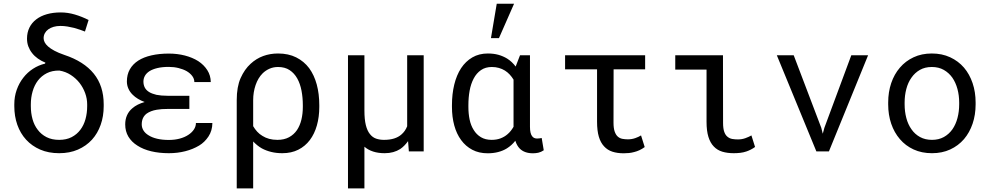

<svg xmlns="http://www.w3.org/2000/svg" viewBox="-20 -832 5441 1055"><path d="M128.4 -619.6Q128.4 -596.7 135.7 -576.9Q143.1 -557.1 156.2 -540.5Q169.4 -523.4 188 -510.3Q206.5 -497.1 229.5 -487.8L227.5 -482.4Q192.4 -474.1 161.4 -454.1Q130.4 -434.1 107.9 -404.8Q85 -375.5 71.8 -338.4Q58.6 -301.3 58.6 -258.8V-248.5Q58.6 -193.4 75.2 -146.2Q91.8 -99.1 123.5 -64.5Q155.3 -29.8 200.9 -10Q246.6 9.8 305.2 9.8Q362.8 9.8 408.2 -10Q453.6 -29.8 485.4 -64.5Q516.6 -99.1 533.2 -146.2Q549.8 -193.4 549.8 -248.5V-258.8Q549.8 -359.9 495.4 -427.2Q440.9 -494.6 333.5 -530.3Q300.8 -541.5 279.1 -553.2Q257.3 -564.9 244.1 -576.7Q231 -588.4 225.3 -599.9Q219.7 -611.3 219.7 -622.1Q219.7 -637.2 226.6 -649.7Q233.4 -662.1 245.6 -670.9Q257.8 -679.7 274.7 -684.6Q291.5 -689.5 312 -689.5Q331.5 -689.5 350.6 -686.3Q369.6 -683.1 387.2 -678.7Q404.8 -673.8 420.2 -668.5Q435.5 -663.1 446.8 -658.7L466.8 -722.2Q430.2 -740.7 391.4 -752.2Q352.5 -763.7 313.5 -763.7Q271.5 -763.7 237.3 -753.9Q203.1 -744.1 179.2 -725.6Q154.8 -707 141.6 -680.2Q128.4 -653.3 128.4 -619.6ZM149.4 -248.5V-258.8Q149.4 -295.9 159.2 -329.8Q168.9 -363.8 188.5 -389.6Q208 -415 237.3 -429.9Q266.6 -444.8 306.2 -444.3Q340.8 -438.5 368.9 -420.2Q397 -401.9 417 -376.5Q437 -350.6 448 -320.1Q459 -289.6 459 -258.8V-248.5Q459 -210.9 449.7 -177.2Q440.4 -143.6 421.4 -118.7Q402.3 -93.3 373.5 -78.4Q344.7 -63.5 305.2 -63.5Q265.1 -63.5 235.8 -78.4Q206.5 -93.3 187.5 -118.7Q168 -143.6 158.7 -177.2Q149.4 -210.9 149.4 -248.5Z M668 -148.4Q668 -110.4 685.5 -81.1Q703.1 -51.8 735.4 -31.7Q767.1 -11.2 811 -0.7Q855 9.8 907.7 9.8Q955.1 9.8 997.6 -1Q1040 -11.7 1074.2 -32.2Q1104.5 -50.3 1125.5 -82Q1146.5 -113.8 1147 -156.2H1056.6Q1056.6 -137.2 1045.4 -120.4Q1034.2 -103.5 1014.6 -90.8Q994.6 -77.6 967.3 -70.3Q939.9 -63 907.7 -63Q871.6 -63 843.8 -69.6Q815.9 -76.2 797.4 -87.9Q778.3 -99.1 768.6 -114.7Q758.8 -130.4 758.8 -148.4Q758.8 -168 765.6 -182.9Q772.5 -197.8 786.1 -208Q796.4 -215.3 810.3 -220.7Q824.2 -226.1 841.3 -229Q854.5 -231.4 869.6 -232.4Q884.8 -233.4 901.9 -233.4H1020.5V-305.7H901.9Q883.3 -305.7 867.7 -307.1Q852.1 -308.6 839.4 -311Q827.1 -314 816.9 -317.9Q806.6 -321.8 798.8 -326.7Q782.7 -336.9 775.4 -351.3Q768.1 -365.7 768.1 -383.8Q768.1 -400.4 776.1 -415Q784.2 -429.7 801.3 -440.9Q818.4 -451.7 844.7 -458Q871.1 -464.4 907.7 -464.4Q936 -464.4 961.4 -458Q986.8 -451.7 1005.9 -440.9Q1024.9 -429.7 1036.4 -414.3Q1047.9 -398.9 1047.9 -380.9H1138.2Q1137.7 -417.5 1119.1 -446.5Q1100.6 -475.6 1069.3 -496.1Q1037.6 -516.1 995.8 -526.9Q954.1 -537.6 907.7 -537.6Q855 -537.6 812.3 -527.8Q769.5 -518.1 739.7 -499Q709.5 -479.5 693.4 -450.9Q677.2 -422.4 677.2 -384.3Q677.2 -363.8 685.5 -345Q693.8 -326.2 709.5 -311Q721.7 -298.8 738.3 -288.8Q754.9 -278.8 774.9 -271.5Q754.4 -265.6 737.3 -257.1Q720.2 -248.5 707.5 -237.3Q688 -221.2 678 -198.7Q668 -176.3 668 -148.4Z M1734.4 -244.1V-254.4Q1734.4 -315.9 1720.5 -367.7Q1706.5 -419.4 1678.7 -457.5Q1650.4 -495.1 1607.7 -516.6Q1564.9 -538.1 1507.8 -538.1Q1464.4 -538.1 1426.3 -524.2Q1388.2 -510.3 1356.9 -481.4Q1323.7 -451.2 1302.2 -403.1Q1280.8 -355 1280.8 -282.2V203.1H1371.1V-54.7Q1381.8 -43.5 1393.8 -33.7Q1405.8 -23.9 1418.9 -16.6Q1442.4 -3.9 1470.5 2.9Q1498.5 9.8 1531.2 9.8Q1581.1 9.8 1618.9 -9.3Q1656.7 -28.3 1682.6 -62.5Q1708 -96.2 1721.2 -142.8Q1734.4 -189.5 1734.4 -244.1ZM1644 -254.4V-244.1Q1644 -207.5 1636.2 -174.8Q1628.4 -142.1 1611.8 -117.2Q1594.7 -92.3 1568.1 -77.9Q1541.5 -63.5 1504.4 -63.5Q1479.5 -63.5 1459 -69.1Q1438.5 -74.7 1422.4 -85Q1405.8 -94.7 1393.1 -108.6Q1380.4 -122.6 1371.1 -138.7V-281.7Q1371.1 -325.7 1384.5 -364.7Q1397.9 -403.8 1423.3 -429.2Q1439.9 -445.3 1461.2 -454.6Q1482.4 -463.9 1507.8 -463.9Q1545.4 -463.9 1571.3 -446.8Q1597.2 -429.7 1613.3 -400.9Q1629.4 -372.1 1636.7 -334Q1644 -295.9 1644 -254.4Z M1982.4 -528.3H1892.1V203.1H1982.4V-25.9Q2002.4 -8.3 2030.3 0.7Q2058.1 9.8 2093.8 9.8Q2119.1 9.8 2140.4 3.9Q2161.6 -2 2179.2 -13.2Q2191.4 -21.5 2202.1 -32.5Q2212.9 -43.5 2222.2 -56.6L2226.6 0H2308.1V-528.3H2217.3V-138.2Q2211.9 -124.5 2204.1 -113.3Q2196.3 -102.1 2185.5 -92.8Q2169.4 -78.6 2145.5 -71Q2121.6 -63.5 2089.8 -63.5Q2066.4 -63.5 2046.6 -70.3Q2026.9 -77.1 2012.7 -95.2Q1998 -113.3 1990.2 -144.5Q1982.4 -175.8 1982.4 -224.6Z M2892.1 -528.3H2837.4L2814.9 -470.2L2813.5 -466.3Q2803.7 -479.5 2792 -490.5Q2780.3 -501.5 2767.1 -509.8Q2745.1 -523.4 2718.8 -530.8Q2692.4 -538.1 2660.6 -538.1Q2612.3 -538.1 2575.4 -516.6Q2538.6 -495.1 2513.7 -457.5Q2488.8 -419.4 2476.1 -367.4Q2463.4 -315.4 2463.4 -254.4V-244.1Q2463.4 -189.5 2476.1 -142.8Q2488.8 -96.2 2513.7 -62.5Q2538.6 -28.3 2575.2 -9Q2611.8 10.3 2659.7 10.3Q2690.9 10.3 2717.3 3.4Q2743.7 -3.4 2765.1 -16.6Q2778.3 -24.9 2790 -35.4Q2801.8 -45.9 2811.5 -58.6Q2815.9 -44.9 2822 -34.2Q2828.1 -23.4 2835.9 -15.6Q2849.1 -2.4 2867.2 3.9Q2885.3 10.3 2908.2 10.3Q2923.8 10.3 2938.2 7.1Q2952.6 3.9 2967.8 -6.3L2956.5 -73.7Q2951.7 -72.8 2945.1 -71.8Q2938.5 -70.8 2931.2 -70.8Q2922.4 -70.8 2915.3 -74Q2908.2 -77.1 2903.3 -84.5Q2897.9 -91.8 2895 -104.2Q2892.1 -116.7 2892.1 -135.3ZM2553.7 -244.1V-254.4Q2553.7 -295.9 2560.5 -333.7Q2567.4 -371.6 2583 -400.9Q2598.1 -429.7 2622.8 -446.8Q2647.5 -463.9 2682.6 -463.9Q2703.6 -463.9 2721.4 -458.7Q2739.3 -453.6 2754.4 -444.3Q2769 -435.1 2780.8 -422.4Q2792.5 -409.7 2801.8 -394.5V-160.2Q2801.8 -150.9 2801.8 -146.2Q2801.8 -141.6 2801.8 -135.3Q2794.9 -123.5 2786.9 -113.3Q2778.8 -103 2769 -94.7Q2752.4 -80.1 2730.7 -71.8Q2709 -63.5 2681.6 -63.5Q2647 -63.5 2622.6 -78.1Q2598.1 -92.8 2583 -117.7Q2567.4 -142.1 2560.5 -174.8Q2553.7 -207.5 2553.7 -244.1ZM2709.5 -811.5 2677.7 -622.6H2721.7L2804.7 -811.5Z M3524.9 -451.2V-528.3H3085V-451.2H3260.7V-163.1Q3260.7 -113.8 3270.5 -80.8Q3280.3 -47.9 3299.3 -27.8Q3317.9 -7.3 3345 1.5Q3372.1 10.3 3407.2 10.3Q3421.9 10.3 3436.3 8.8Q3450.7 7.3 3464.8 3.4Q3479 0 3493.4 -6.6Q3507.8 -13.2 3522.5 -23.9L3502.4 -87.9Q3489.3 -79.6 3470.5 -73Q3451.7 -66.4 3430.2 -66.4Q3414.1 -66.4 3399.9 -69.1Q3385.7 -71.8 3375 -81.1Q3364.3 -90.3 3357.7 -108.6Q3351.1 -127 3351.1 -158.2L3351.6 -451.2Z M3690.4 -528.3V-449.7H3862.3V-162.1Q3862.3 -112.8 3872.6 -79.8Q3882.8 -46.9 3902.3 -26.9Q3921.4 -6.8 3949 1.5Q3976.6 9.8 4011.7 9.8Q4029.8 9.8 4047.4 7.8Q4064.9 5.9 4082 0Q4093.3 -3.9 4105 -9.8Q4116.7 -15.6 4128.9 -24.4L4108.9 -87.9Q4094.7 -79.6 4075.7 -72.8Q4056.6 -65.9 4034.7 -65.9Q4018.6 -65.9 4003.9 -68.4Q3989.3 -70.8 3978 -80.1Q3966.3 -88.9 3959.7 -107.2Q3953.1 -125.5 3953.1 -157.2L3952.6 -528.3Z M4465.8 0H4534.7L4750 -528.3H4657.7L4509.8 -129.9L4501 -97.2L4492.7 -129.9L4341.3 -528.3H4248.5Z M4860.4 -269V-258.3Q4860.4 -201.2 4877 -152.3Q4893.6 -103.5 4924.8 -67.4Q4955.6 -31.2 5000.2 -10.7Q5044.9 9.8 5101.1 9.8Q5156.7 9.8 5201.2 -10.7Q5245.6 -31.2 5276.9 -67.4Q5307.6 -103.5 5324.2 -152.3Q5340.8 -201.2 5340.8 -258.3V-269Q5340.8 -326.2 5324.2 -375.2Q5307.6 -424.3 5276.9 -460.4Q5245.6 -496.6 5200.9 -517.3Q5156.2 -538.1 5100.1 -538.1Q5044.4 -538.1 5000 -517.3Q4955.6 -496.6 4924.8 -460.4Q4893.6 -424.3 4877 -375.2Q4860.4 -326.2 4860.4 -269ZM4950.7 -258.3V-269Q4950.7 -307.6 4960 -343Q4969.2 -378.4 4988.3 -405.3Q5006.8 -432.1 5034.7 -448Q5062.5 -463.9 5100.1 -463.9Q5137.7 -463.9 5165.8 -448Q5193.8 -432.1 5212.9 -405.3Q5231.4 -378.4 5241 -343Q5250.5 -307.6 5250.5 -269V-258.3Q5250.5 -219.2 5241.2 -183.8Q5231.9 -148.4 5213.4 -121.6Q5194.3 -94.7 5166.3 -79.1Q5138.2 -63.5 5101.1 -63.5Q5063.5 -63.5 5035.2 -79.1Q5006.8 -94.7 4988.3 -121.6Q4969.2 -148.4 4960 -183.8Q4950.7 -219.2 4950.7 -258.3Z"/></svg>

Font: Roboto Mono
Style: Regular
Weight: 400
Monospace: yes
Designer: Google
Version: Version 3.000